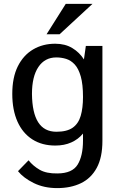

<svg xmlns="http://www.w3.org/2000/svg" viewBox="-20 -735 602 985"><path d="M273.4 230Q205.6 230 152.8 203.9Q100.1 177.7 72.3 143.1L126.5 87.4Q149.4 116.2 183.6 136Q217.8 155.8 274.9 154.8Q350.6 154.3 378.2 109.6Q405.8 64.9 405.8 -14.2V-49.8Q381.8 -20.5 345.9 -4.4Q310.1 11.7 263.7 11.7Q195.3 11.7 145.8 -20Q96.2 -51.8 69.6 -111.3Q43 -170.9 43 -253.4Q43 -337.9 71.5 -395Q100.1 -452.1 149.9 -481.4Q199.7 -510.7 263.2 -510.7Q314 -510.7 350.8 -488.5Q387.7 -466.3 410.6 -430.2L420.4 -499.5H505.4V-12.7Q505.4 72.8 476.3 126.2Q447.3 179.7 395.3 204.8Q343.3 230 273.4 230ZM269.5 -59.1Q323.2 -59.1 352.8 -79.8Q382.3 -100.6 394 -140.6Q405.8 -180.7 405.8 -237.3Q405.8 -302.7 394.3 -343Q382.8 -383.3 363.3 -404.3Q343.8 -425.3 319.3 -432.9Q294.9 -440.4 269 -440.4Q210 -440.4 177 -391.4Q144 -342.3 144 -253.4Q145 -156.2 176 -107.7Q207 -59.1 269.5 -59.1ZM285.6 -559.1H218.8L317.4 -715.3H454.6Z"/></svg>

Font: Pontano Sans SemiBold
Style: Regular
Weight: 600
Designer: Vernon Adams
Foundry: Vernon Adams
Version: Version 2.001